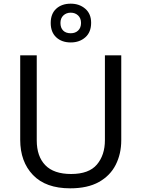

<svg xmlns="http://www.w3.org/2000/svg" viewBox="-20 -1015 771 1045"><path d="M640 -252Q640 -178 610 -118.5Q580 -59 518.5 -24.5Q457 10 362 10Q229 10 159.5 -62.5Q90 -135 90 -254V-714H180V-251Q180 -164 226.5 -116Q273 -68 367 -68Q464 -68 507.5 -119.5Q551 -171 551 -252V-714H640ZM365 -784Q316 -784 286 -812Q256 -840 256 -890Q256 -940 286 -967.5Q316 -995 365 -995Q412 -995 444 -967.5Q476 -940 476 -891Q476 -840 444.5 -812Q413 -784 365 -784ZM365 -834Q390 -834 405.5 -849Q421 -864 421 -890Q421 -916 405 -931Q389 -946 365 -946Q341 -946 325 -931Q309 -916 309 -890Q309 -864 323.5 -849Q338 -834 365 -834Z"/></svg>

Font: Noto Sans Grantha
Style: Regular
Weight: 400
Designer: Monotype Design Team
Foundry: Monotype Imaging Inc.
Version: Version 2.003; ttfautohint (v1.8.4.7-5d5b)